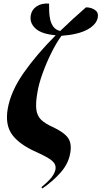

<svg xmlns="http://www.w3.org/2000/svg" viewBox="-20 -831 567 1072"><path d="M217 221 211 214Q248 184 266.5 161Q285 138 290 114Q294 87 271 67Q248 47 181 17Q87 -25 47.5 -79.5Q8 -134 23 -223Q40 -321 112 -424Q184 -527 291 -634Q211 -641 177.5 -672.5Q144 -704 152 -746Q157 -777 184.5 -795.5Q212 -814 254 -811Q254 -794 254.5 -770.5Q255 -747 260 -723.5Q265 -700 278 -682Q291 -664 316 -658Q350 -691 386 -724Q422 -757 460 -790Q489 -790 510 -775.5Q531 -761 526 -734Q519 -694 468 -666Q417 -638 323 -631Q294 -591 266.5 -535.5Q239 -480 218 -422Q197 -364 189 -316Q178 -254 183 -218.5Q188 -183 210 -162Q232 -141 272 -123Q337 -93 359.5 -61.5Q382 -30 372 25Q362 82 320.5 130Q279 178 217 221Z"/></svg>

Font: Noto Serif Display ExtraCondensed ExtraBold
Style: Italic
Weight: 800
Width: 2
Italic angle: -12°
Designer: Monotype Design Team
Foundry: Monotype Imaging Inc.
Version: Version 2.009